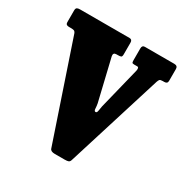

<svg xmlns="http://www.w3.org/2000/svg" viewBox="-134 -625 714 742"><g transform="rotate(30 223.0 -254.0)"><path d="M275.5 -238 321.5 -424Q324.5 -440 316 -440H302Q294 -440 292.8 -443.2Q291.5 -446.5 291.5 -454.5V-506Q291.5 -520 304 -520H435Q450.5 -520 450.5 -505.5V-452.5Q450.5 -440 436.5 -440H430Q419 -440 416 -436.5Q413 -433 410.5 -425.5L278 -0.5Q275.5 8 270.2 10.2Q265 12.5 253 12.5H209Q190.5 12.5 187 1.5L41 -430.5Q38 -437 33 -438.5Q28 -440 18.5 -440H10.5Q-3.5 -440 -3.5 -452.5V-504.5Q-3.5 -514 0.8 -517Q5 -520 14 -520H235.5Q247.5 -520 247.5 -506V-454.5Q247.5 -444 243.5 -442Q239.5 -440 229 -440H223Q208 -440 211 -424.5L255 -239.5Q257 -228.5 257.5 -217.5Q258 -206.5 264.5 -206.5Q270.5 -206.5 272 -217.2Q273.5 -228 275.5 -238Z"/></g></svg>

Font: Besley* Condensed
Style: Bold
Weight: 700
Width: 3
Designer: Owen Earl
Foundry: indestructible type*
Version: Version 3.000; ttfautohint (v1.8.3)